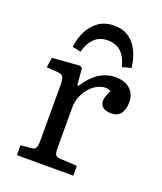

<svg xmlns="http://www.w3.org/2000/svg" viewBox="-142 -864 807 956"><g transform="rotate(20 261.5 -386.0)"><path d="M62 0V-53L117 -57Q135 -59 141 -69Q147 -79 147 -105V-401Q147 -434 140 -445.5Q133 -457 110 -458L52 -462L60 -515L205 -526L218 -519L226 -429H232Q298 -533 392 -533Q442 -533 470 -507.5Q498 -482 498 -438Q498 -401 482 -378.5Q466 -356 431 -356Q402 -356 387 -368.5Q372 -381 372 -402Q372 -412 376.5 -425.5Q381 -439 391 -460Q367 -471 340.5 -463.5Q314 -456 291 -434.5Q268 -413 254 -382.5Q240 -352 240 -318V-103Q240 -80 245 -69Q250 -58 269 -57L361 -52V0ZM298 -772Q348 -772 380 -747.5Q412 -723 429 -684.5Q446 -646 450 -603L403 -591Q391 -641 364 -666.5Q337 -692 293 -692Q248 -692 220.5 -663.5Q193 -635 184 -592L139 -602Q143 -642 161 -681Q179 -720 213 -746Q247 -772 298 -772Z"/></g></svg>

Font: Literata 7pt
Style: Regular
Weight: 400
Designer: Latin by Veronika Burian and Jose Scaglione. Greek by Irene Vlachou. Cyrillic by Vera Evstafieva.
Foundry: TypeTogether
Version: Version 3.002